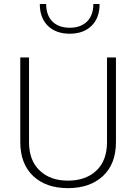

<svg xmlns="http://www.w3.org/2000/svg" viewBox="-20 -950 691 975"><path d="M523.4 -228C523.4 -166 505.4 -117.7 469.7 -84C433.6 -49.8 385.3 -32.7 325.2 -32.7C265.1 -32.7 217.3 -49.8 181.6 -84C145.5 -117.7 127.4 -166 127.4 -228V-658.2H83V-228.5C83 -154.8 105 -97.2 148.4 -56.2C191.9 -15.1 251 5.4 325.2 5.4C399.4 5.4 458.5 -15.1 502.9 -56.2C546.9 -97.2 568.8 -154.8 568.8 -228.5V-658.2H523.4ZM454.1 -929.7C454.1 -854 409.7 -809.1 334 -809.1C258.3 -809.1 214.4 -854 214.4 -929.7H182.1C182.1 -882.3 195.8 -845.7 223.1 -818.8C250.5 -792 287.6 -778.8 334 -778.8C380.4 -778.8 417.5 -792 444.8 -818.8C472.2 -845.7 485.8 -882.3 485.8 -929.7Z"/></svg>

Font: Estedad ExtraLight
Style: Regular
Weight: 200
Designer: Amin Abedi
Version: Version 7.3